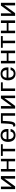

<svg xmlns="http://www.w3.org/2000/svg" viewBox="3078 -3630 566 6763"><g transform="rotate(-90 3361.5 -249.0)"><path d="M80 0H177L453 -377H456C451 -339 450 -318 450 -280V0H540V-500H443L167 -124H164C169 -162 170 -183 170 -220V-500H80Z M700 0H790V-233H1060V0H1150V-500H1060V-296H790V-500H700Z M1412 0H1502V-435H1664V-500H1250V-435H1412Z M1744 -250C1744 -102 1813 14 1976 14C2103 14 2180 -55 2200 -160H2104C2098 -98 2055 -51 1984 -51C1889 -51 1838 -134 1838 -236H2199V-282C2199 -423 2119 -512 1976 -512C1819 -512 1744 -405 1744 -250ZM1838 -301C1838 -399 1898 -447 1976 -447C2080 -447 2105 -361 2105 -301Z M2287 -74 2290 0C2300 3 2322 7 2342 7C2440 7 2468 -87 2479 -327L2484 -435H2666V0H2756V-500H2398L2392 -372C2381 -143 2368 -69 2318 -69C2306 -69 2294 -73 2289 -76Z M2916 0H3013L3289 -377H3292C3287 -339 3286 -318 3286 -280V0H3376V-500H3279L3003 -124H3000C3005 -162 3006 -183 3006 -220V-500H2916Z M3537 -435V0H3627V-435H3843V-500H3537Z M3913 -250C3913 -102 3982 14 4145 14C4272 14 4349 -55 4369 -160H4273C4267 -98 4224 -51 4153 -51C4058 -51 4007 -134 4007 -236H4368V-282C4368 -423 4288 -512 4145 -512C3988 -512 3913 -405 3913 -250ZM4007 -301C4007 -399 4067 -447 4145 -447C4249 -447 4274 -361 4274 -301Z M4509 0H4599V-233H4869V0H4959V-500H4869V-296H4599V-500H4509Z M5221 0H5311V-435H5473V-500H5059V-435H5221Z M5573 0H5663V-233H5933V0H6023V-500H5933V-296H5663V-500H5573Z M6183 0H6280L6556 -377H6559C6554 -339 6553 -318 6553 -280V0H6643V-500H6546L6270 -124H6267C6272 -162 6273 -183 6273 -220V-500H6183Z"/></g></svg>

Font: Perun
Style: Regular
Weight: 400
Foundry: Copyright (c) Stefan Peev, Context Ltd, 2016
Version: Version 1.089